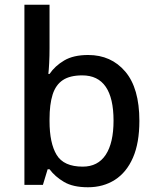

<svg xmlns="http://www.w3.org/2000/svg" viewBox="-20 -780 660 810"><path d="M189 -577Q189 -544 187.5 -514.5Q186 -485 184 -468H189Q212 -502 251 -525Q290 -548 352 -548Q449 -548 508.5 -478Q568 -408 568 -270Q568 -177 541 -115Q514 -53 465 -21.5Q416 10 351 10Q288 10 250 -12.5Q212 -35 189 -66H181L161 0H83V-760H189ZM327 -462Q275 -462 245 -442Q215 -422 202 -381Q189 -340 189 -277V-269Q189 -176 219 -126.5Q249 -77 329 -77Q393 -77 426 -127Q459 -177 459 -271Q459 -366 426 -414Q393 -462 327 -462Z"/></svg>

Font: Noto Sans Armenian Medium
Style: Regular
Weight: 500
Designer: Monotype Design Team
Foundry: Monotype Imaging Inc.
Version: Version 2.007